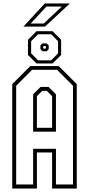

<svg xmlns="http://www.w3.org/2000/svg" viewBox="-20 -1078 509 1098"><path d="M50 0V-597L153 -700H316L419 -597V0H278V-206H191V0ZM72.5 -23H169.5V-227H300V-23H397.5V-587.5L306 -679H163.5L72.5 -587.5ZM169.5 -325V-538.5L212 -581H257.5L300 -538.5V-325ZM191 -347H278V-528L247.5 -558.5H221.5L191 -528ZM189 -715 140 -763.5V-850.5L189 -899.5H280.5L329.5 -850.5V-763.5L280.5 -715ZM197.5 -733H272.5L312 -773V-842.5L272.5 -882H197.5L158 -842.5V-773ZM223 -785 211 -797V-818.5L223 -830H247L258.5 -818.5V-797L247 -785ZM230.5 -799.5H239L242.5 -803V-811.5L239 -815H230.5L227 -811.5V-803ZM114 -926 236 -1058H379.5L237.5 -926ZM155.5 -943.5H230L333.5 -1040.5H245.5Z"/></svg>

Font: Tourney Condensed ExtraLight
Style: Regular
Weight: 200
Width: 3
Designer: Tyler Finck
Foundry: Etcetera Type Co
Version: Version 1.010; ttfautohint (v1.8.3)